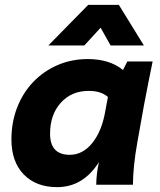

<svg xmlns="http://www.w3.org/2000/svg" viewBox="-20 -760 658 790"><path d="M215 10Q128 10 77.5 -42.5Q27 -95 27 -186Q27 -257 50.5 -317.5Q74 -378 116.5 -422.5Q159 -467 216.5 -492Q274 -517 341 -517Q431 -517 486 -472L504 -507H608Q601 -473 591.5 -425.5Q582 -378 572 -325L545 -174Q536 -124 531.5 -79Q527 -34 527 0H376Q376 -22 379 -46Q382 -70 387 -93Q322 10 215 10ZM267 -123Q321 -123 360.5 -172.5Q400 -222 414 -307L424 -361Q396 -386 345 -386Q274 -386 230 -337Q186 -288 186 -210Q186 -123 267 -123ZM572 -573H435L394 -646L327 -573H179L343 -740H469Z"/></svg>

Font: Livvic
Style: Bold Italic
Weight: 700
Italic angle: -10°
Designer: Jacques Le Bailly, Baron von Fonthausen
Version: Version 1.001; ttfautohint (v1.8.2)